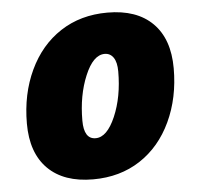

<svg xmlns="http://www.w3.org/2000/svg" viewBox="-45 -610 698 667"><g transform="rotate(-5 303.5 -276.5)"><path d="M253.9 9.8Q151.9 9.8 96.4 -45.4Q41 -100.6 41 -203.1Q41 -305.7 79.8 -388.4Q118.7 -471.2 189 -517.1Q259.3 -563 353 -563Q455.1 -563 510.5 -507.8Q565.9 -452.6 565.9 -350.1Q565.9 -247.6 527.1 -164.8Q488.3 -82 418 -36.1Q347.7 9.8 253.9 9.8ZM331.1 -420.9Q291 -420.9 262.5 -352.8Q233.9 -284.7 233.9 -196.8Q233.9 -131.8 274.9 -131.8Q314.5 -131.8 343.8 -199.7Q373 -267.6 373 -356Q373 -388.2 361.8 -404.5Q350.6 -420.9 331.1 -420.9Z"/></g></svg>

Font: Open Sans Extrabold
Style: Italic
Weight: 800
Italic angle: -12°
Foundry: Ascender Corporation
Version: Version 1.10